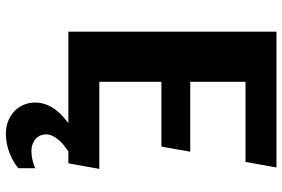

<svg xmlns="http://www.w3.org/2000/svg" viewBox="-175 -580 970 660"><g transform="rotate(90 310.0 -250.0)"><path d="M500 0Q488.3 8.3 477.5 17.1Q466.8 25.9 459 35.6Q451.2 45.4 446.5 55.7Q441.9 65.9 441.9 76.7Q441.9 85.9 445.3 95Q448.7 104 456.1 111.1Q463.4 118.2 474.4 122.6Q485.4 127 500 127Q506.3 127 514.4 126Q522.5 125 530.3 123.3Q538.1 121.6 545.4 119.1Q552.7 116.7 558.1 113.8V171.9Q549.3 179.7 536.4 187.5Q523.4 195.3 508.1 201.4Q492.7 207.5 475.3 211.2Q458 214.8 440.4 214.8Q415.5 214.8 395.8 206.8Q376 198.7 361.8 185.1Q347.7 171.4 340.1 153.1Q332.5 134.8 332.5 113.8Q332.5 83.5 349.6 55.2Q366.7 26.9 403.3 0H88.9V-715.3H555.7L536.6 -608.9H261.2V-418.9H501.5L483.9 -319.8H261.2V-106.4H560.5L541.5 0Z"/></g></svg>

Font: Proza Libre
Style: Bold
Weight: 700
Designer: Jasper de Waard
Foundry: Jasper de Waard
Version: Version 1.000; ttfautohint (v1.4.1.8-43bc)